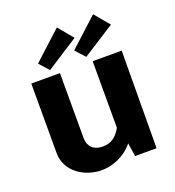

<svg xmlns="http://www.w3.org/2000/svg" viewBox="-138 -863 894 982"><g transform="rotate(-20 309.0 -372.5)"><path d="M248 10C305 10 374 -14 422 -73L433 0H550L553 -530H395V-168C373 -128 344 -102 296 -102C243 -102 217 -133 217 -177V-530H61V-152C61 -50 156 9 248 10ZM547 -674 479 -755 325 -614 372 -562ZM349 -674 282 -755 128 -614 175 -562Z"/></g></svg>

Font: Cheyenne Sans
Style: Bold
Weight: 700
Designer: The Public Sans project authors (U.S. Web Design System), Libre Franklin designed by Pablo Impallari and Rodrigo Fuenzal
Foundry: The Cheyenne Sans Project Authors
Version: Version 2.007